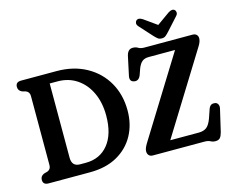

<svg xmlns="http://www.w3.org/2000/svg" viewBox="-120 -1070 1542 1263"><g transform="rotate(-15 651.0 -438.0)"><path d="M29 -33.5Q29 -59 54 -70L79 -77Q103 -86.5 103 -114.5V-585.5Q103 -613.5 79 -623L54 -630Q29 -641 29 -666.5Q29 -700 66.5 -700H307.5Q423 -700 509.8 -652.2Q596.5 -604.5 644.5 -520.8Q692.5 -437 692.5 -329.5Q692.5 -235.5 652 -161Q611.5 -86.5 534.5 -43.2Q457.5 0 348.5 0H66.5Q29 0 29 -33.5ZM338 -67.5Q434.5 -67.5 491.2 -137.2Q548 -207 548 -334Q548 -421 516.8 -488.5Q485.5 -556 428.8 -594.5Q372 -633 296.5 -633H243.5V-127.5Q243.5 -67.5 299.5 -67.5ZM1253 -616 913 -67H1107Q1140.5 -67 1160.5 -82.2Q1180.5 -97.5 1195.5 -138L1217.5 -202Q1225 -219 1235.5 -224.2Q1246 -229.5 1261 -227Q1274.5 -224.5 1280.8 -211.5Q1287 -198.5 1282 -180L1247.5 -32Q1241 -7 1230.8 4.5Q1220.5 16 1199.5 16Q1181.5 16 1167 8Q1152.5 0 1127.5 0H777Q759.5 0 750 -10.2Q740.5 -20.5 740.5 -37Q740.5 -48.5 745.5 -60.8Q750.5 -73 759.5 -88L1097 -632.5H918Q889.5 -632.5 873 -619.2Q856.5 -606 844.5 -576L829 -532Q814.5 -496 782.5 -503Q753 -509.5 759.5 -544.5L786.5 -671Q796 -718.5 831 -718.5Q852 -718.5 866.5 -709.2Q881 -700 907.5 -700H1233.5Q1251.5 -700 1261 -690.5Q1270.5 -681 1270.5 -665.5Q1270.5 -644 1253 -616ZM1085.5 -762Q1072 -747 1061 -737.8Q1050 -728.5 1033.5 -728.5Q1016 -728.5 1004.8 -737.8Q993.5 -747 980 -762L904 -846Q893.5 -858 894.5 -869Q895.5 -880 902 -886Q918.5 -900.5 946 -882L1033 -820L1120 -882Q1147.5 -900 1164 -886Q1170 -880 1171 -868.8Q1172 -857.5 1161.5 -846Z"/></g></svg>

Font: Fraunces 144pt SuperSoft SemiBold
Style: Regular
Weight: 600
Version: Version 1.000;[b76b70a41]